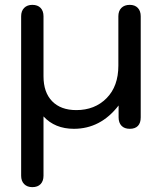

<svg xmlns="http://www.w3.org/2000/svg" viewBox="-20 -520 665 790"><path d="M67 203V-453Q67 -475 79.5 -487.5Q92 -500 113 -500Q135 -500 147 -487.5Q159 -475 159 -453V-206Q159 -140 194.5 -103.5Q230 -67 294 -67Q370 -67 418.5 -116Q467 -165 467 -250V-453Q467 -475 479.5 -487.5Q492 -500 514 -500Q535 -500 547 -487.5Q559 -475 559 -453V-37Q559 -14 547.5 -2Q536 10 514 10Q492 10 480 -2.5Q468 -15 468 -37V-86Q394 10 284 10Q206 10 159 -41V203Q159 225 147 237.5Q135 250 113 250Q92 250 79.5 237.5Q67 225 67 203Z"/></svg>

Font: Kodchasan Medium
Style: Regular
Weight: 500
Designer: Katatrad Aksorn Co.,Ltd.
Foundry: Cadson Demak Co.,Ltd.
Version: Version 1.000; ttfautohint (v1.6)